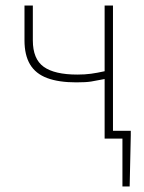

<svg xmlns="http://www.w3.org/2000/svg" viewBox="-20 -498 516 690"><path d="M420 172V0H376V-28H450V-12L446 172ZM356 0V-214Q326 -208 307.5 -205Q289 -202 254 -202Q191 -202 149.5 -217.5Q108 -233 88 -266.5Q68 -300 68 -353V-478H98V-353Q98 -286 137 -258Q176 -230 258 -230Q285 -230 307 -233Q329 -236 356 -242V-478H386V0Z"/></svg>

Font: Source Sans 3 VF
Style: Regular
Weight: 200
Designer: Paul D. Hunt
Foundry: Adobe
Version: Version 3.046;hotconv 1.0.118;makeotfexe 2.5.65603